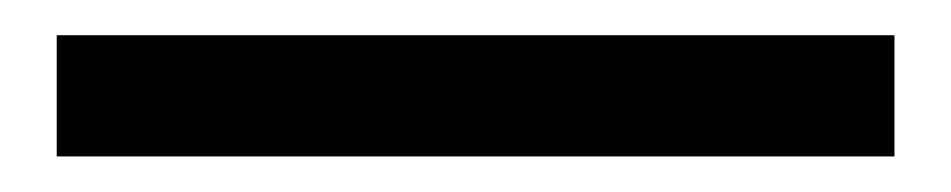

<svg xmlns="http://www.w3.org/2000/svg" viewBox="-20 44 540 109"><path d="M12.2 132.8V64H487.8V132.8Z"/></svg>

Font: Toshiba Sans Medium
Style: Regular
Weight: 500
Designer: Paul D. Hunt
Foundry: Toshiba Corporation
Version: Version 2.020;PS 2.0;hotconv 1.0.86;makeotf.lib2.5.63406